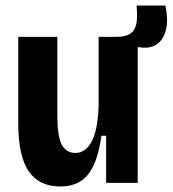

<svg xmlns="http://www.w3.org/2000/svg" viewBox="-20 -660 623 693"><path d="M197 13Q121 13 83.5 -42Q46 -97 46 -213V-527H187V-237Q187 -170 202.5 -139Q218 -108 252 -108Q272 -108 287.5 -120Q303 -132 313.5 -154.5Q324 -177 329.5 -209Q335 -241 336 -282V-527H477V-224V0H363V-170H346Q337 -104 318 -63.5Q299 -23 269.5 -5Q240 13 197 13ZM487 -489 399 -498 401 -527Q430 -527 446 -536Q462 -545 468 -560.5Q474 -576 474.5 -596.5Q475 -617 473 -640H577Q588 -586 578.5 -550.5Q569 -515 545 -499.5Q521 -484 487 -489Z"/></svg>

Font: Bricolage Grotesque 36pt SemiCondensed
Style: Bold
Weight: 700
Width: 4
Designer: Mathieu Triay
Foundry: Atelier Triay
Version: Version 1.001;gftools[0.9.33.dev8+g029e19f]